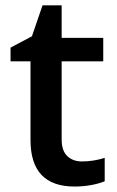

<svg xmlns="http://www.w3.org/2000/svg" viewBox="-20 -680 433 710"><path d="M283.2 -83Q325.2 -83 367.2 -96.2V-9.8Q348.1 -1.5 318.1 4.2Q288.1 9.8 255.9 9.8Q92.8 9.8 92.8 -162.1V-453.1H19V-503.9L98.1 -545.9L137.2 -660.2H208V-540H361.8V-453.1H208V-164.1Q208 -122.6 228.8 -102.8Q249.5 -83 283.2 -83Z"/></svg>

Font: f4411469720       
Style: Regular
Weight: 600
Foundry: Ascender Corporation
Version: Version 1.10